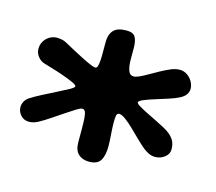

<svg xmlns="http://www.w3.org/2000/svg" viewBox="-70 -735 661 588"><g transform="rotate(15 261.0 -441.0)"><path d="M256 -231.5Q235 -231.5 222.2 -243.5Q209.5 -255.5 209.5 -281Q209.5 -289 209.5 -300Q209.5 -311 209.5 -322.2Q209.5 -333.5 209.2 -343Q209 -352.5 208.5 -357.5Q207 -372.5 204 -377.8Q201 -383 194.5 -383Q189.5 -383 176.5 -375Q163.5 -367 145.8 -355Q128 -343 109.8 -330.8Q91.5 -318.5 76 -310Q61 -302 47 -302Q30.5 -302 20.5 -313.5Q10.5 -325 10.5 -339Q10.5 -347.5 14.8 -356.2Q19 -365 29 -371.5Q43 -380.5 64.2 -391.5Q85.5 -402.5 106.5 -413Q127.5 -423.5 142 -431.5Q156.5 -439.5 156.5 -443.5Q156.5 -447 147.2 -451.8Q138 -456.5 122.8 -462.2Q107.5 -468 88.8 -474Q70 -480 51 -485.5Q36 -489 26.8 -500.5Q17.5 -512 17.5 -525.5Q17.5 -539 24 -549.8Q30.5 -560.5 41.2 -566.8Q52 -573 64.5 -573Q72 -573 81 -571Q90 -569 100.5 -562.5Q116 -554 137.2 -542.8Q158.5 -531.5 176.2 -523.2Q194 -515 200 -515Q205.5 -515 207.5 -522.2Q209.5 -529.5 210.5 -541.5Q211 -548 211 -555.2Q211 -562.5 211 -570Q211 -577.5 211 -585Q211 -592.5 211 -599.5Q211 -622.5 223 -636Q235 -649.5 264 -649.5Q285.5 -649.5 292.2 -637.5Q299 -625.5 299 -603.5Q299 -596 299 -586.8Q299 -577.5 299 -567.8Q299 -558 300 -549.5Q301.5 -536.5 306 -527.8Q310.5 -519 321 -519Q327.5 -519 339 -524.2Q350.5 -529.5 364.8 -537.8Q379 -546 395 -554.8Q411 -563.5 426.5 -570Q440.5 -575.5 453 -575.5Q466 -575.5 476.5 -568.2Q487 -561 493.2 -550Q499.5 -539 499.5 -527Q499.5 -517.5 493.5 -509Q487.5 -500.5 475.5 -494.5Q464.5 -488.5 444.2 -481.8Q424 -475 403.2 -468.8Q382.5 -462.5 368.2 -456.5Q354 -450.5 354 -446Q354 -442 363.8 -436Q373.5 -430 388.5 -422.5Q403.5 -415 419.5 -407.2Q435.5 -399.5 448.8 -392.2Q462 -385 468.5 -379.5Q480.5 -369.5 485.8 -359Q491 -348.5 491 -332.5Q491 -318.5 478 -308.2Q465 -298 447.5 -298Q437 -298 427.2 -302.8Q417.5 -307.5 409.5 -314Q397.5 -324 383.2 -338Q369 -352 355 -365.5Q341 -379 328.8 -388Q316.5 -397 308.5 -397Q301.5 -397 300 -389.2Q298.5 -381.5 298.5 -367Q298.5 -359.5 299 -350Q299.5 -340.5 300.2 -330.2Q301 -320 301.5 -310.2Q302 -300.5 302 -292Q302 -263 292.2 -247.2Q282.5 -231.5 256 -231.5Z"/></g></svg>

Font: Gluten SemiBold
Style: Regular
Weight: 600
Designer: Tyler Finck
Foundry: Etcetera Type Company
Version: Version 1.300